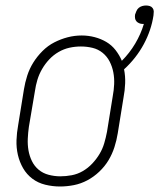

<svg xmlns="http://www.w3.org/2000/svg" viewBox="-20 -670 579 698"><path d="M198 8Q171 8 144.5 1.5Q118 -5 97.5 -20.5Q77 -36 64 -58.5Q51 -81 45 -107Q39 -133 40 -160.5Q41 -188 46 -215L67 -345Q71 -370 79 -395Q87 -420 101 -442.5Q115 -465 134.5 -484.5Q154 -504 177.5 -516Q201 -528 226 -534.5Q251 -541 277 -541Q301 -541 324 -535Q347 -529 366.5 -517.5Q386 -506 400 -488Q414 -470 423 -449Q451 -477 471.5 -511.5Q492 -546 503 -583Q502 -583 501 -583Q500 -583 498 -583Q492 -583 486 -585.5Q480 -588 476 -592.5Q472 -597 471 -603.5Q470 -610 471 -617Q473 -623 476 -630Q479 -637 484.5 -641.5Q490 -646 497 -648Q504 -650 511 -650Q518 -650 524.5 -648Q531 -646 535 -640.5Q539 -635 539 -628Q539 -621 538 -614Q534 -587 525 -560.5Q516 -534 502.5 -509Q489 -484 471 -461Q453 -438 431 -418Q436 -393 435 -367Q434 -341 429 -315L408 -185Q404 -160 396 -135Q388 -110 374.5 -87.5Q361 -65 341 -46Q321 -27 297.5 -14.5Q274 -2 248.5 3Q223 8 198 8ZM199 -29Q220 -29 241 -33Q262 -37 281 -48Q300 -59 315.5 -75.5Q331 -92 342 -110.5Q353 -129 359 -149.5Q365 -170 369 -191L390 -321Q394 -342 395 -364Q396 -386 392 -407Q388 -428 378.5 -446.5Q369 -465 353 -478Q337 -491 316.5 -496Q296 -501 274 -501Q253 -501 232.5 -496.5Q212 -492 193 -481Q174 -470 159 -454Q144 -438 133 -419Q122 -400 116 -380Q110 -360 107 -339L85 -209Q82 -188 81 -166Q80 -144 83.5 -123.5Q87 -103 96 -84.5Q105 -66 120.5 -53Q136 -40 157 -34.5Q178 -29 199 -29Z"/></svg>

Font: Iosevka Curly Slab XLtObl
Style: Regular
Weight: 200
Italic angle: -9°
Monospace: yes
Designer: Belleve Invis
Foundry: Belleve Invis
Version: Version 11.1.0; ttfautohint (v1.8.3)